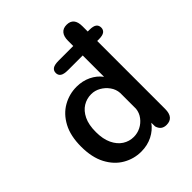

<svg xmlns="http://www.w3.org/2000/svg" viewBox="-211 -896 1040 1040"><g transform="rotate(-45 309.5 -376.0)"><path d="M243 -618.5Q243 -636 256.2 -645.5Q269.5 -655 302 -655H537.5Q566.5 -655 579 -645.5Q591.5 -636 591.5 -618.5Q591.5 -601.5 579 -592Q566.5 -582.5 537.5 -582.5H302Q269.5 -582.5 256.2 -591.8Q243 -601 243 -618.5ZM469 5Q430 5 419 -33.5L418.5 -62Q394.5 -28.5 355.8 -9Q317 10.5 270 10.5Q214 10.5 165.5 -17.5Q117 -45.5 87.5 -101.2Q58 -157 58 -239Q58 -321.5 87.5 -376.5Q117 -431.5 165.5 -459Q214 -486.5 270 -486.5Q315 -486.5 352.5 -468.5Q390 -450.5 413.5 -419V-695.5Q413.5 -728 427.8 -745Q442 -762 469 -762Q524.5 -762 524.5 -695.5V-62Q524.5 5 469 5ZM413.5 -174V-295.5Q411.5 -325 394.2 -349Q377 -373 351.5 -387.5Q326 -402 297.5 -402Q263 -402 234.2 -384.2Q205.5 -366.5 188 -330.5Q170.5 -294.5 170.5 -239Q170.5 -185 188 -148.2Q205.5 -111.5 234.2 -93Q263 -74.5 297.5 -74.5Q325.5 -74.5 350.8 -87.2Q376 -100 393.2 -122.8Q410.5 -145.5 413.5 -174Z"/></g></svg>

Font: Sono Monospace Medium
Style: Regular
Weight: 500
Designer: Tyler Finck
Foundry: Tyler Finck
Version: Version 2.112